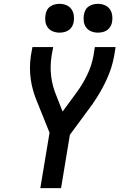

<svg xmlns="http://www.w3.org/2000/svg" viewBox="-20 -980 640 1000"><path d="M190 0 238 -289 174 -448Q162 -476 153.5 -505Q145 -534 140.5 -564.5Q136 -595 136 -627Q136 -659 141 -691L149 -735H257L249 -691Q240 -636 246.5 -583Q253 -530 273 -483L306 -399L375 -493Q409 -538 433.5 -588.5Q458 -639 467 -691L474 -735H582L575 -691Q564 -628 536 -567Q508 -506 470 -450L469 -449Q467 -446 465.5 -443.5Q464 -441 462 -438L344 -278L298 0ZM490 -810Q472 -810 455.5 -816.5Q439 -823 429 -836.5Q419 -850 416.5 -867.5Q414 -885 417 -903Q419 -916 425 -927.5Q431 -939 442 -946.5Q453 -954 465.5 -957Q478 -960 490 -960Q508 -960 524.5 -953.5Q541 -947 551 -933.5Q561 -920 564 -902.5Q567 -885 564 -867Q562 -854 555.5 -842.5Q549 -831 538.5 -823.5Q528 -816 515.5 -813Q503 -810 490 -810ZM290 -810Q272 -810 255.5 -816.5Q239 -823 229 -836.5Q219 -850 216.5 -867.5Q214 -885 217 -903Q219 -916 225 -927.5Q231 -939 242 -946.5Q253 -954 265.5 -957Q278 -960 290 -960Q308 -960 324.5 -953.5Q341 -947 351 -933.5Q361 -920 364 -902.5Q367 -885 364 -867Q362 -854 355.5 -842.5Q349 -831 338.5 -823.5Q328 -816 315.5 -813Q303 -810 290 -810Z"/></svg>

Font: Iosevka Curly SmBdExObl
Style: Regular
Weight: 600
Width: 7
Italic angle: -9°
Monospace: yes
Designer: Belleve Invis
Foundry: Belleve Invis
Version: Version 11.1.0; ttfautohint (v1.8.3)